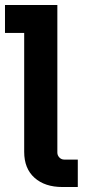

<svg xmlns="http://www.w3.org/2000/svg" viewBox="-35 -750 357 770"><path d="M215 0Q145 0 103.5 -37Q62 -74 62 -141V-677L121 -618H-15V-730H195V-138Q195 -127 203 -118.5Q211 -110 223 -110H277V0Z"/></svg>

Font: SUSE Thin
Style: Bold
Weight: 700
Version: Version 1.000